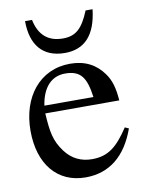

<svg xmlns="http://www.w3.org/2000/svg" viewBox="-78 -721 601 787"><g transform="rotate(-10 222.0 -327.0)"><path d="M333 -664C304 -593 276 -567 222 -567C159 -567 123 -601 110 -664H81C81 -567 126 -507 220 -507C302 -507 350 -558 362 -664ZM408 -164C359 -90 321 -59 254 -59C208 -59 171 -77 143 -114C107 -162 102 -201 97 -277H405C401 -331 391 -363 371 -391C339 -436 294 -460 232 -460C106 -460 25 -358 25 -217C25 -79 97 10 215 10C315 10 385 -48 424 -157ZM99 -309C110 -384 149 -424 205 -424C271 -424 292 -390 303 -309Z"/></g></svg>

Font: STIX Math
Style: Regular
Weight: 400
Designer: MicroPress Inc., with final additions and corrections provided by Coen Hoffman, Elsevier (retired)
Version: Version 1.1.0